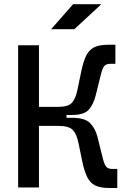

<svg xmlns="http://www.w3.org/2000/svg" viewBox="-20 -914 626 936"><path d="M261.2 -353.5 264.2 -393.1Q312 -393.1 330.1 -412.4Q348.1 -431.6 357.4 -475.6L376 -565.4Q386.2 -614.7 400.4 -643.1Q414.6 -671.4 439.5 -683.6Q464.4 -695.8 506.8 -695.8H542.5V-603H519Q496.6 -603 487.8 -591.3Q479 -579.6 472.2 -552.2L446.3 -448.2Q435.5 -405.3 412.8 -379.4Q390.1 -353.5 331.1 -353.5ZM68.4 0V-693.4H169.9V0ZM144 -300.3V-393.1H304.2V-300.3ZM511.7 2.4Q469.2 2.4 444.3 -9.8Q419.4 -22 405.3 -50.5Q391.1 -79.1 380.9 -127.9L362.3 -217.8Q353.5 -261.2 334.5 -280.8Q315.4 -300.3 264.2 -300.3L261.2 -339.8H331.1Q393.6 -339.8 419.2 -314Q444.8 -288.1 455.6 -245.1L481.4 -141.1Q488.3 -113.8 497.1 -102.1Q505.9 -90.3 528.3 -90.3H551.8V2.4ZM229 -771.5 336.4 -893.6H474.1L342.3 -771.5Z"/></svg>

Font: Cascadia Code
Style: Regular
Weight: 400
Monospace: yes
Designer: Aaron Bell
Foundry: Saja Typeworks
Version: Version 2106.017